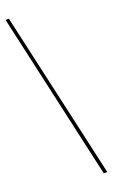

<svg xmlns="http://www.w3.org/2000/svg" viewBox="-181 -778 602 1026"><g transform="rotate(-20 120.0 -265.0)"><path d="M23 -740 237 210H217L4 -740Z"/></g></svg>

Font: Georama SemiCondensed Thin
Style: Regular
Weight: 100
Width: 4
Designer: Jean-Baptiste Levee
Foundry: Production Type
Version: Version 1.000